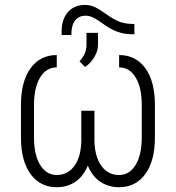

<svg xmlns="http://www.w3.org/2000/svg" viewBox="-20 -761 725 791"><path d="M307.6 -508.3Q335.4 -538.6 336.4 -573.7V-625.5H383.8V-575.7Q383.8 -551.3 368.2 -525.1Q352.5 -499 330.1 -485.4ZM533.7 -662.1V-620.1H520.5Q464.8 -620.1 411.6 -658.2Q378.9 -681.6 363.3 -689Q347.7 -696.3 332.5 -696.3Q305.2 -696.3 289.6 -676.8Q273.9 -657.2 273.9 -616.7H233.9V-633.3Q234.4 -682.6 260.3 -711.7Q286.1 -740.7 331.1 -740.7Q350.1 -740.7 368.7 -732.7Q387.2 -724.6 418 -702.6Q448.7 -680.7 472.4 -671.4Q496.1 -662.1 533.7 -662.1ZM470.7 -534.2Q538.6 -534.2 578.1 -480.7Q617.7 -427.2 618.2 -331.1V-194.8Q618.2 -98.1 578.6 -43.9Q539.1 10.3 470.7 10.3Q427.7 10.3 394 -11.7Q360.4 -33.7 341.8 -78.6Q323.2 -33.7 290 -11.7Q256.8 10.3 213.9 10.3Q146 10.3 106.4 -43.2Q66.9 -96.7 66.4 -192.4V-329.1Q66.4 -425.8 106 -480Q145.5 -534.2 213.9 -534.2V-483.4Q170.4 -483.4 145.3 -441.9Q120.1 -400.4 120.1 -328.6V-194.8Q120.1 -123 145.5 -81.5Q170.9 -40 213.9 -40Q258.8 -40 286.4 -77.4Q314 -114.7 314.9 -181.6V-304.7H369.1V-181.6Q370.1 -117.2 397 -78.6Q424.3 -40 470.7 -40Q512.2 -40 537.6 -79.8Q563 -119.6 564 -189.9V-329.1Q564 -400.4 538.8 -441.9Q513.7 -483.4 470.7 -483.4Z"/></svg>

Font: MAUL Condensed Light
Style: Light
Weight: 300
Designer: MAUL
Version: Version 2.137; 2017; ttfautohint (v1.8.3)